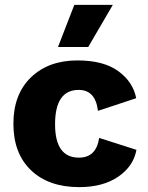

<svg xmlns="http://www.w3.org/2000/svg" viewBox="-20 -758 607 788"><path d="M285 -738H443L342 -565H218ZM298 -510Q405 -510 465.5 -466Q526 -422 539 -355L382 -303Q372 -389 303 -389Q206 -389 206 -248Q206 -111 304 -111Q375 -111 387 -192L540 -143Q528 -76 465.5 -33Q403 10 305 10Q180 10 107.5 -59Q35 -128 35 -250Q35 -371 107 -440.5Q179 -510 298 -510Z"/></svg>

Font: Elaine Sans
Style: Bold
Weight: 700
Designer: Wei Huang
Foundry: Wei Huang
Version: Version 2.001;December 24, 2019;FontCreator 12.0.0.2547 64-b